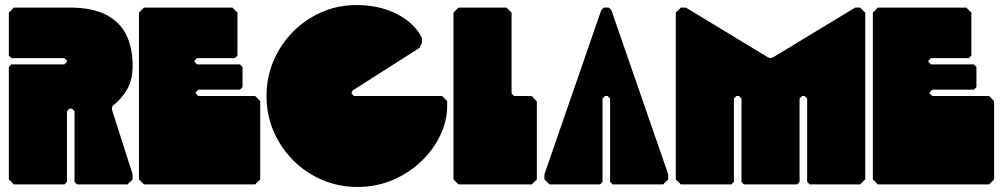

<svg xmlns="http://www.w3.org/2000/svg" viewBox="-20 -730 3970 760"><path d="M35 0 15 -20V-465L25 -475H235L245 -485V-490L235 -500H25L15 -510V-680L35 -700H255Q345 -700 400 -671.5Q455 -643 480 -591.5Q505 -540 505 -470Q505 -415 484 -377.5Q463 -340 425 -310L423 -300L425 -290L505 -40V-20L485 0H285L275 -10V-290L265 -300H255L245 -290V-10L235 0Z M550 0 530 -20V-680L550 -700H900L920 -680V-510L910 -500H760L750 -490V-485L760 -475H930L940 -465V-385L930 -375H765L755 -365V-360L765 -350H990L1010 -330V-20L990 0Z M1395 10Q1320 10 1255 -18Q1190 -46 1140.5 -95.5Q1091 -145 1063 -210Q1035 -275 1035 -350Q1035 -425 1063 -490Q1091 -555 1140 -604.5Q1189 -654 1253.5 -682Q1318 -710 1391 -710Q1481 -710 1551 -674.5Q1621 -639 1650 -580V-560L1640 -540L1376 -372L1371 -361L1381 -350H1730L1750 -330V-310Q1750 -252 1723 -195Q1696 -138 1647.5 -91.5Q1599 -45 1534.5 -17.5Q1470 10 1395 10Z M1795 0 1775 -20V-680L1795 -700H1985L2005 -680V-360L2015 -350H2085L2105 -328V-20L2085 0Z M2155 0 2135 -20V-40L2360 -690L2370 -700H2390L2400 -690L2625 -40V-20L2605 0H2405L2395 -10V-340L2385 -350H2375L2365 -340V-10L2355 0Z M2675 0 2655 -20V-680L2675 -700H2695L3020 -503L3030 -500L3040 -503L3365 -700H3385L3405 -680V-20L3385 0H3185L3175 -10V-340L3165 -350H3155L3145 -340V-10L3135 0H2925L2915 -10V-340L2905 -350H2895L2885 -340V-10L2875 0Z M3455 0 3435 -20V-680L3455 -700H3805L3825 -680V-510L3815 -500H3665L3655 -490V-485L3665 -475H3835L3845 -465V-385L3835 -375H3670L3660 -365V-360L3670 -350H3895L3915 -330V-20L3895 0Z"/></svg>

Font: GTL001
Style: Regular
Weight: 400
Designer: Eli Heuer
Foundry: GTL Type Label
Version: Version 0.100; ttfautohint (v1.8.4.7-5d5b)